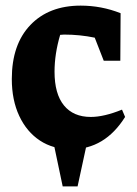

<svg xmlns="http://www.w3.org/2000/svg" viewBox="-20 -520 488 683"><path d="M233 11Q169 11 122 -20Q75 -51 48.5 -107.5Q22 -164 22 -239Q22 -362 88 -431Q154 -500 267 -500Q341 -500 409 -473L408 -304H349L317 -386Q264 -397 208 -397Q201 -397 194 -396Q174 -328 174 -265Q174 -186 207.5 -145Q241 -104 303 -104Q350 -104 414 -130L425 -104Q353 11 233 11ZM203 143 167 -28H293L256 143Z"/></svg>

Font: Piazzolla
Style: Bold
Weight: 700
Designer: Juan Pablo del Peral
Foundry: Huerta Tipografica
Version: Version 1.330